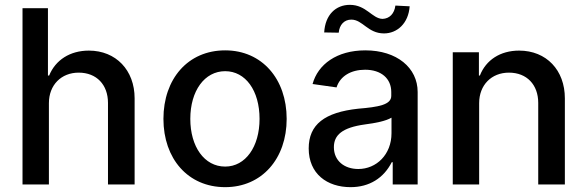

<svg xmlns="http://www.w3.org/2000/svg" viewBox="-20 -762 2425 793"><path d="M182 -336C182 -411 233 -462 305 -462C379 -462 426 -412 426 -337V0H536V-356C536 -472 459 -553 347 -553C269 -553 209 -514 183 -450H178V-728H73V0H182Z M910 11C1062 11 1164 -107 1164 -271C1164 -436 1062 -554 910 -554C756 -554 655 -436 655 -271C655 -107 756 11 910 11ZM766 -271C766 -387 825 -468 910 -468C994 -468 1052 -388 1052 -271C1052 -156 994 -74 910 -74C824 -74 766 -156 766 -271Z M1428 11C1506 11 1565 -27 1598 -92H1602V0H1705V-382C1705 -482 1619 -554 1489 -554C1371 -554 1293 -496 1271 -415L1370 -401C1385 -448 1430 -474 1488 -474C1554 -474 1596 -438 1596 -382V-366C1596 -329 1543 -320 1459 -313C1321 -298 1255 -248 1255 -149C1255 -44 1331 11 1428 11ZM1319 -628 1379 -627C1382 -660 1402 -681 1431 -681C1478 -681 1499 -624 1566 -624C1620 -624 1667 -665 1672 -736L1613 -739C1609 -706 1589 -685 1560 -684C1517 -685 1493 -742 1425 -742C1367 -742 1323 -701 1319 -628ZM1359 -154C1359 -204 1393 -235 1487 -248C1533 -254 1573 -262 1597 -276V-212C1597 -123 1534 -64 1460 -64C1402 -64 1359 -98 1359 -154Z M1959 -336C1959 -411 2010 -462 2082 -462C2156 -462 2203 -412 2203 -337V0H2313V-356C2313 -472 2237 -553 2124 -553C2046 -553 1987 -514 1962 -450H1958V-546H1850V0H1959Z"/></svg>

Font: Wafeq Medium
Style: Regular
Weight: 500
Designer: Rasmus Andersson & Azza Alameddine
Foundry: Google & TypeTogether
Version: Version 3.000;January 28, 2025;FontCreator 15.0.0.3014 64-bi